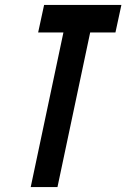

<svg xmlns="http://www.w3.org/2000/svg" viewBox="-20 -755 510 775"><path d="M104 0H212L344 -624H446L470 -735H158L134 -624H236Z"/></svg>

Font: League Gothic
Style: Italic
Weight: 400
Designer: The League of Moveable Type
Version: Version 1.600; ttfautohint (v1.8.3)